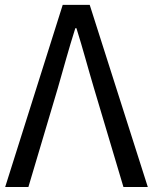

<svg xmlns="http://www.w3.org/2000/svg" viewBox="-20 -753 615 773"><path d="M0.8 0H94.3L212.5 -397.3C237.4 -483.4 255.8 -553.3 283.3 -639.6H287.7C314.8 -553.3 332.8 -483.4 358.5 -397.3L477 0H575.1L341.2 -733.4H232.5Z"/></svg>

Font: Source Han Sans JP VF
Style: Regular
Weight: 250
Designer: Ryoko NISHIZUKA 西塚涼子 (kana, bopomofo & ideographs); Paul D. Hunt (Latin, Greek & Cyrillic); Sandoll Communications 산돌커뮤니
Foundry: Adobe
Version: Version 2.004;hotconv 1.0.118;makeotfexe 2.5.65603